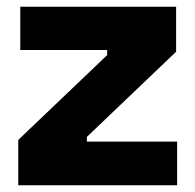

<svg xmlns="http://www.w3.org/2000/svg" viewBox="-20 -548 578 568"><path d="M34 0V-134L297 -385V-400H40V-528H501V-395L237 -143V-129H504V0Z"/></svg>

Font: Bricolage Grotesque 10pt ExtraBold
Style: Regular
Weight: 800
Designer: Mathieu Triay
Foundry: Atelier Triay
Version: Version 1.000; ttfautohint (v1.8.4.7-5d5b);gftools[0.9.32]